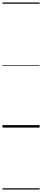

<svg xmlns="http://www.w3.org/2000/svg" viewBox="-20 -1030 340 1550"><path d="M0 490H300V500H0ZM0 -20H300V0H0ZM0 -505H300V-500H0ZM0 -1010H300V-1000H0Z"/></svg>

Font: Playwrite MX Guides
Style: Regular
Weight: 400
Designer: Veronika Burian, José Scaglione
Foundry: TypeTogether
Version: Version 1.003